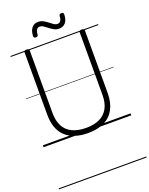

<svg xmlns="http://www.w3.org/2000/svg" viewBox="-273 -1304 1458 1875"><g transform="rotate(-20 455.5 -366.5)"><path d="M457 19Q381 19 322 -1Q263 -21 223 -59Q183 -97 162.5 -154Q142 -211 142 -285V-934Q142 -944 148 -948.5Q154 -953 168 -953Q183 -953 189.5 -948.5Q196 -944 196 -934V-283Q196 -202 225.5 -146.5Q255 -91 313.5 -63Q372 -35 457 -35Q541 -35 598.5 -63Q656 -91 685.5 -146.5Q715 -202 715 -283V-934Q715 -944 721.5 -948.5Q728 -953 742 -953Q769 -953 769 -934V-285Q769 -186 733 -118Q697 -50 628 -15.5Q559 19 457 19ZM297 -1034Q274 -1034 274 -1054Q276 -1109 300.5 -1139Q325 -1169 365 -1169Q396 -1169 419.5 -1156Q443 -1143 463 -1127Q483 -1111 502 -1098Q521 -1085 541 -1085Q562 -1085 573.5 -1102.5Q585 -1120 586 -1152Q587 -1171 610 -1171Q624 -1171 628.5 -1166Q633 -1161 633 -1149Q632 -1095 607.5 -1065.5Q583 -1036 540 -1036Q511 -1036 487.5 -1049Q464 -1062 444 -1078Q424 -1094 405 -1107Q386 -1120 366 -1120Q346 -1120 334.5 -1103.5Q323 -1087 321 -1053Q320 -1043 314.5 -1038.5Q309 -1034 297 -1034ZM0 428H911V438H0ZM0 -20H911V0H0ZM0 -505H911V-500H0ZM0 -948H911V-938H0Z"/></g></svg>

Font: Playwrite US Modern Guides
Style: Regular
Weight: 400
Designer: Veronika Burian, José Scaglione
Foundry: TypeTogether
Version: Version 1.003